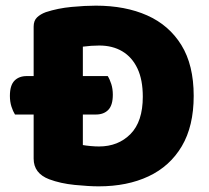

<svg xmlns="http://www.w3.org/2000/svg" viewBox="-20 -643 740 679"><path d="M197 -374V-238H319Q347 -238 363 -254.5Q379 -271 379 -308Q379 -329 373.5 -346Q368 -363 361 -374ZM209 -238V-374H75Q47 -374 31 -357.5Q15 -341 15 -304Q15 -283 20.5 -266Q26 -249 33 -238ZM485 -301Q485 -213 441.5 -169Q398 -125 330 -125Q317 -125 300.5 -126.5Q284 -128 273 -130V-478Q288 -480 302.5 -481Q317 -482 331 -482Q378 -482 412.5 -461.5Q447 -441 466 -401Q485 -361 485 -301ZM665 -304Q665 -413 621.5 -483.5Q578 -554 500.5 -588.5Q423 -623 319 -623Q281 -623 233 -618.5Q185 -614 142 -600Q123 -593 111 -581.5Q99 -570 99 -549V-82Q99 -30 154 -9Q194 6 244.5 11Q295 16 329 16Q430 16 505.5 -19.5Q581 -55 623 -126Q665 -197 665 -304Z"/></svg>

Font: Baloo Bhaijaan 2 ExtraBold
Style: Regular
Weight: 800
Designer: Sanskriti Dholi, Noopur Datye and Ek Type
Foundry: Ek Type
Version: Version 1.701